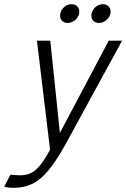

<svg xmlns="http://www.w3.org/2000/svg" viewBox="-92 -695 605 920"><path d="M-42 142Q-32 143 -19 144Q-6 145 3 145Q31 145 52.5 136Q74 127 95 103Q116 79 142 33L160 0H220Q177 77 139.5 122Q102 167 62.5 186Q23 205 -27 205Q-40 205 -49.5 204Q-59 203 -72 200ZM149 -500 195 -58 429 -500H493L220 0L148 23L85 -500ZM232 -585Q213 -585 203 -598Q193 -611 197 -630Q201 -649 216.5 -662Q232 -675 251 -675Q270 -675 280.5 -662Q291 -649 287 -630Q283 -611 267 -598Q251 -585 232 -585ZM382 -585Q363 -585 353 -598Q343 -611 347 -630Q351 -649 366.5 -662Q382 -675 401 -675Q420 -675 430.5 -662Q441 -649 437 -630Q433 -611 417 -598Q401 -585 382 -585Z"/></svg>

Font: Epunda Sans Light
Style: Italic
Weight: 300
Italic angle: -12.0243°
Designer: Simon Atzbach
Foundry: typofactur
Version: Version 2.204